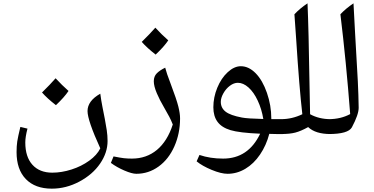

<svg xmlns="http://www.w3.org/2000/svg" viewBox="-20 -800 2257 1160"><path d="M293 339.8Q192.4 339.8 136.2 282Q80.1 224.1 80.1 119.1Q80.1 82.5 84.2 54.9Q88.4 27.3 103 -33.2L146 -22.9Q132.8 27.3 132.8 61Q132.8 147.9 176 195.6Q219.2 243.2 295.9 243.2Q352.1 243.2 411.9 224.1Q471.7 205.1 519 170.9Q566.4 136.7 585.9 96.2Q508.8 -72.8 508.8 -128.9Q508.8 -190.4 585.9 -233.9Q591.3 -192.4 598.9 -154.5Q606.4 -116.7 613.3 -81.5Q620.1 -46.4 625 -13.4Q629.9 19.5 629.9 51.8Q629.9 122.6 584.7 188.5Q539.6 254.4 459.5 297.1Q379.4 339.8 293 339.8ZM394 -250.5Q369.1 -212.9 317.9 -164.6Q265.6 -205.1 233.9 -241.2Q283.7 -290 315.9 -327.1Q354.5 -285.2 394 -250.5Z M803.7 250Q777.3 250 731.2 230.2Q685.1 210.4 649.9 184.1L666 145Q707 153.3 729 155.8Q751 158.2 776.9 158.2Q864.7 158.2 928 105.7Q991.2 53.2 1023.9 -47.9Q1013.2 -74.7 1002.9 -94.2Q992.7 -113.8 968.3 -156.2Q946.3 -192.9 927.7 -236.1Q909.2 -279.3 909.2 -309.1Q909.2 -338.9 927.5 -357.2Q945.8 -375.5 978 -391.1Q985.8 -359.4 1011.2 -293.5Q1046.9 -199.2 1057.4 -156.7Q1067.9 -114.3 1067.9 -85Q1067.9 6.8 1033.4 84.5Q999 162.1 938.2 206.1Q877.4 250 803.7 250ZM996.6 -556.2Q971.7 -518.6 920.4 -470.2Q868.2 -510.7 836.4 -546.9Q886.2 -595.7 918.5 -632.8Q957 -590.8 996.6 -556.2Z M1355 250Q1315.9 250 1258.8 226.3Q1201.7 202.6 1168 174.8L1185.1 136.2Q1249.5 158.2 1328.1 158.2Q1480 158.2 1551.8 7.8Q1425.8 2.4 1372.6 -13.7Q1319.3 -29.8 1294.2 -64Q1269 -98.1 1269 -151.9Q1269 -211.9 1292.7 -269.8Q1316.4 -327.6 1355.7 -363.8Q1395 -399.9 1435.1 -399.9Q1482.9 -399.9 1524.7 -357.4Q1566.4 -314.9 1592.8 -238.8Q1619.1 -162.6 1619.1 -85V-80.1H1689Q1698.7 -80.1 1698.7 -69.8V0Q1698.7 9.8 1689 9.8H1648.9L1606.9 8.8Q1588.9 78.1 1551 133.8Q1513.2 189.5 1462.4 219.7Q1411.6 250 1355 250ZM1570.8 -81.1Q1561 -141.1 1537.1 -192.1Q1513.2 -243.2 1481.4 -271.5Q1449.7 -299.8 1417 -299.8Q1393.1 -299.8 1369.1 -282Q1345.2 -264.2 1329.6 -236.3Q1314 -208.5 1314 -185.1Q1314 -147.9 1342.8 -125.5Q1371.6 -103 1441.9 -89.8Q1473.6 -83.5 1570.8 -81.1Z M1678.7 9.8Q1668.9 9.8 1668.9 0V-69.8Q1668.9 -80.1 1678.7 -80.1Q1744.6 -80.1 1806.6 -109.9Q1788.1 -270 1769.5 -561.5L1758.8 -713.9Q1793.5 -750.5 1837.9 -779.8Q1844.7 -626.5 1850.1 -282.2L1853.5 -109.9Q1907.7 -80.1 1976.6 -80.1Q1986.8 -80.1 1986.8 -69.8V0Q1986.8 9.8 1976.6 9.8Q1885.7 9.8 1841.8 -32.2Q1797.9 -7.8 1764.2 1Q1730.5 9.8 1678.7 9.8Z M1965.8 9.8Q1955.6 9.8 1955.6 0V-69.8Q1955.6 -80.1 1965.8 -80.1Q2038.6 -80.1 2095.7 -110.8Q2071.3 -429.2 2036.6 -713.9Q2071.3 -750.5 2115.7 -779.8L2125 -605.5Q2137.7 -394.5 2141.8 -309.1Q2146 -223.6 2147 -148.9Q2147 -107.9 2106 -30.8Q2083.5 9.8 1965.8 9.8Z"/></svg>

Font: Droid Arabic Naskh
Style: Regular
Weight: 400
Designer: Pascal Zoghbi
Foundry: Ascender Corporation
Version: Version 1.00